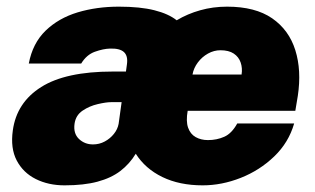

<svg xmlns="http://www.w3.org/2000/svg" viewBox="-20 -547 948 577"><path d="M174 10Q125.5 10 87.5 -9Q49.5 -28 30.2 -64.8Q11 -101.5 18.5 -155Q30 -239 103.8 -285.5Q177.5 -332 318.5 -332H358.5L361.5 -354Q365 -379 352.5 -390.5Q340 -402 310.5 -401Q290.5 -400.5 265.2 -391.5Q240 -382.5 224 -356H66.5Q78 -417 117 -454.8Q156 -492.5 213.2 -509.8Q270.5 -527 337 -527Q401.5 -527 444 -516.2Q486.5 -505.5 511 -486Q543.5 -505.5 581.8 -516.2Q620 -527 662.5 -527Q747 -527 797.8 -492Q848.5 -457 867.5 -396.2Q886.5 -335.5 875 -259L867.5 -214H544Q538.5 -183 545.2 -163.5Q552 -144 568 -135Q584 -126 605 -126Q631.5 -126 654 -136Q676.5 -146 693 -176H864Q847.5 -118.5 804 -76.8Q760.5 -35 703.5 -12.5Q646.5 10 589 10Q519.5 10 468 -15Q416.5 -40 388 -85Q369.5 -54.5 341.8 -33.2Q314 -12 273 -1Q232 10 174 10ZM259.5 -113Q278.5 -113 294.8 -121.8Q311 -130.5 322.2 -144.5Q333.5 -158.5 336.5 -175L345.5 -240H314Q299 -240 274 -234.2Q249 -228.5 228.2 -214.5Q207.5 -200.5 204 -175Q200 -146 217.2 -129.5Q234.5 -113 259.5 -113ZM558.5 -323H706Q709 -342.5 703.2 -359.2Q697.5 -376 682.5 -386Q667.5 -396 642.5 -396Q623 -396 605 -386Q587 -376 574.5 -359.2Q562 -342.5 558.5 -323Z"/></svg>

Font: Public Sans Thin Black
Style: Italic
Weight: 900
Italic angle: -8°
Version: Version 2.001